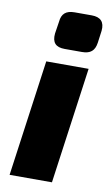

<svg xmlns="http://www.w3.org/2000/svg" viewBox="-84 -764 463 808"><g transform="rotate(10 148.0 -360.5)"><path d="M241 -721H168C131 -721 113 -705 110 -671L102 -619C98 -580 115 -562 153 -562H227C263 -562 281 -577 286 -612L293 -664C297 -702 279 -721 241 -721ZM267 -497H86L17 0H198Z"/></g></svg>

Font: Exo 2 Extra Bold
Style: Italic
Weight: 800
Italic angle: -8°
Designer: Natanael Gama
Version: Version 1.001;PS 001.001;hotconv 1.0.88;makeotf.lib2.5.64775